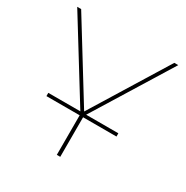

<svg xmlns="http://www.w3.org/2000/svg" viewBox="-161 -835 942 971"><g transform="rotate(30 310.0 -350.0)"><path d="M515 -250H327L605 -700H582L310 -259L38 -700H15L293 -250H106V-231H300V0H320V-231H515Z"/></g></svg>

Font: Montserrat-Alt1 Thin
Style: Regular
Weight: 100
Designer: Differentunic
Foundry: Differentunic
Version: Version 7.222